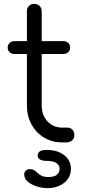

<svg xmlns="http://www.w3.org/2000/svg" viewBox="-20 -741 442 999"><path d="M304 0Q251 0 209.5 -25Q168 -50 144 -93.5Q120 -137 120 -193V-682Q120 -699 130.5 -710Q141 -721 158 -721Q175 -721 186 -710Q197 -699 197 -682V-193Q197 -142 227 -109.5Q257 -77 304 -77H331Q347 -77 357 -66Q367 -55 367 -38Q367 -21 355 -10.5Q343 0 325 0ZM55 -460Q40 -460 30 -469.5Q20 -479 20 -493Q20 -508 30 -517.5Q40 -527 55 -527H310Q325 -527 335 -517.5Q345 -508 345 -493Q345 -479 335 -469.5Q325 -460 310 -460ZM227 238Q201 238 173 229.5Q145 221 125.5 205Q106 189 106 167Q106 154 114 146.5Q122 139 135 139Q149 139 158.5 145Q168 151 176.5 159.5Q185 168 197.5 174Q210 180 232 180Q261 180 275.5 169Q290 158 290 137Q290 119 273.5 107.5Q257 96 221 96Q200 96 188 89Q176 82 176 68Q176 39 223 39Q279 39 314 66.5Q349 94 349 137Q349 183 313.5 210.5Q278 238 227 238Z"/></svg>

Font: Comfortaa
Style: Regular
Weight: 400
Designer: Johan Aakerlund
Foundry: Johan Aakerlund
Version: Version 3.104; ttfautohint (v1.8.1.43-b0c9)